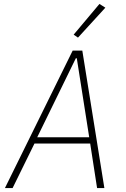

<svg xmlns="http://www.w3.org/2000/svg" viewBox="-20 -955 640 975"><path d="M473 0 438 -226H155L44 0H5L349 -698H398L510 0ZM370 -659H365L169 -258H433ZM376 -764 354 -779 485 -935 515 -916Z"/></svg>

Font: IBM Plex Mono ExtraLight
Style: Italic
Weight: 200
Italic angle: -9°
Monospace: yes
Designer: Mike Abbink, Paul van der Laan, Pieter van Rosmalen
Foundry: Bold Monday
Version: Version 2.3